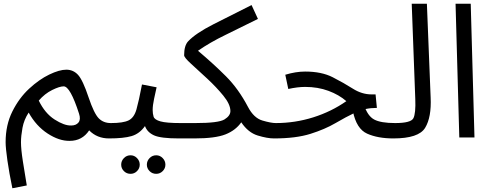

<svg xmlns="http://www.w3.org/2000/svg" viewBox="-20 -734 2618 1025"><path d="M123 256Q112 190 102 126.5Q92 63 92 25Q92 -8 100 -51.5Q108 -95 133 -133Q173 -61 234.5 -21Q296 19 352 18Q419 18 456 -38Q498 5 562 5Q584 5 598 -8.5Q612 -22 612 -38Q612 -77 572 -77Q532 -77 507 -102.5Q482 -128 453 -214Q422 -307 396.5 -334.5Q371 -362 334 -362Q297 -362 243 -336Q189 -310 135.5 -260.5Q82 -211 46 -139Q10 -67 10 25Q10 56 19.5 122.5Q29 189 46 271ZM320 -273Q355 -273 402 -127Q412 -96 399 -80Q386 -64 360 -64Q323 -63 271.5 -96Q220 -129 187 -197Q219 -234 258.5 -253.5Q298 -273 320 -273Z M985 -38Q985 -77 945 -77Q868 -77 836.5 -86Q805 -95 800 -111Q795 -127 795 -147Q795 -171 802.5 -206Q810 -241 816 -268L738 -283Q721 -194 708.5 -150Q696 -106 667 -91.5Q638 -77 572 -77L562 5Q640 5 682.5 -7.5Q725 -20 754 -61Q766 -28 802 -11.5Q838 5 935 5Q957 5 971 -8.5Q985 -22 985 -38ZM814 194Q834 194 848.5 179.5Q863 165 863 145Q863 125 848.5 110Q834 95 814 95Q793 95 778.5 110Q764 125 764 145Q764 165 778.5 179.5Q793 194 814 194ZM677 194Q697 194 711.5 179.5Q726 165 726 145Q726 125 711.5 110Q697 95 677 95Q656 95 641.5 110Q627 125 627 145Q627 165 641.5 179.5Q656 194 677 194Z M1443 5Q1465 5 1479 -8.5Q1493 -22 1493 -38Q1493 -77 1453 -77Q1427 -77 1381 -90.5Q1335 -104 1304 -163Q1253 -260 1186.5 -326.5Q1120 -393 1037 -463Q1100 -507 1184.5 -548Q1269 -589 1357 -633L1323 -707Q1217 -654 1120.5 -605Q1024 -556 984 -513Q963 -490 963 -439Q963 -427 1000.5 -393Q1038 -359 1086.5 -314Q1135 -269 1172.5 -223Q1210 -177 1210 -141Q1210 -116 1178.5 -96.5Q1147 -77 1022 -77H945L935 5H1018Q1129 5 1183.5 -16.5Q1238 -38 1268 -81Q1305 -26 1356 -10.5Q1407 5 1443 5Z M2080 5Q2102 5 2116 -8.5Q2130 -22 2130 -38Q2130 -77 2090 -77Q2013 -77 1977.5 -96Q1942 -115 1923 -175L1864 -140Q1883 -46 1940 -20.5Q1997 5 2080 5ZM1443 5Q1560 5 1637.5 -19.5Q1715 -44 1770.5 -76.5Q1826 -109 1877 -133.5Q1928 -158 1992 -158L1985 -230H1964Q1912 -230 1864 -260.5Q1816 -291 1756.5 -321.5Q1697 -352 1609 -352Q1559 -352 1503 -335L1519 -259Q1569 -270 1609 -270Q1677 -270 1733.5 -249Q1790 -228 1829 -194Q1749 -138 1652 -107.5Q1555 -77 1452 -77Z M2080 5Q2215 5 2249.5 -51.5Q2284 -108 2279 -214L2259 -714H2178L2197 -205Q2200 -129 2187 -103Q2174 -77 2089 -77Z M2432 0 2412 -714H2493L2513 0Z"/></svg>

Font: Noto Sans Arabic UI
Style: Regular
Weight: 400
Designer: Nadine Chahine - Monotype Design Team
Foundry: Monotype Imaging Inc.
Version: Version 1.900